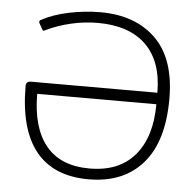

<svg xmlns="http://www.w3.org/2000/svg" viewBox="-51 -747 824 814"><g transform="rotate(5 361.0 -340.0)"><path d="M55 -356Q55 -365 60 -370.5Q65 -376 75 -376H614Q614 -509 542.5 -579Q471 -649 337 -649Q281 -649 224.5 -636Q168 -623 118 -599Q113 -596 110 -596Q107 -596 104 -602L91 -625Q89 -628 89 -632Q89 -638 96 -641Q144 -667 211 -681Q278 -695 345 -695Q493 -695 580 -610Q667 -525 667 -354Q667 -173 585 -79Q503 15 355 15Q206 15 130.5 -78.5Q55 -172 55 -356ZM614 -327H107Q107 -184 169 -107.5Q231 -31 355 -31Q481 -31 547.5 -109.5Q614 -188 614 -327Z"/></g></svg>

Font: Mitr ExtraLight
Style: Regular
Weight: 250
Designer: Thanarat Vachiruckul
Foundry: Cadson Demak Co.,Ltd.
Version: Version 1.000